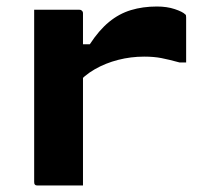

<svg xmlns="http://www.w3.org/2000/svg" viewBox="-20 -570 640 590"><path d="M215 -434H256Q284 -477 315 -502.5Q346 -528 382.5 -539Q419 -550 462 -550Q493 -550 517 -542Q541 -534 549 -526Q551 -525 551.5 -522.5Q552 -520 552 -516Q552 -498 552 -481Q552 -464 552 -447Q552 -430 552 -413Q552 -396 552 -378H532Q499 -387 476 -391.5Q453 -396 423 -396Q382 -396 343 -386Q304 -376 271 -357Q238 -338 215 -310ZM235 0Q210 0 188 0Q166 0 143.5 0Q121 0 96 0Q93 0 91 -0.5Q89 -1 87.5 -2.5Q86 -4 85.5 -6Q85 -8 85 -11Q85 -54 85 -97Q85 -140 85 -183.5Q85 -227 85 -270Q85 -313 85 -356Q85 -399 85 -442Q85 -469 85 -494Q85 -519 85 -540Q113 -540 136 -540Q159 -540 180.5 -540Q202 -540 224 -540Q228 -540 230 -538.5Q232 -537 233.5 -535Q235 -533 235 -529Q235 -476 235 -423Q235 -370 235 -317.5Q235 -265 235 -212Q235 -159 235 -106Q235 -53 235 0Z"/></svg>

Font: Recursive Monospace ExtraBold
Style: Regular
Weight: 800
Version: Version 1.047